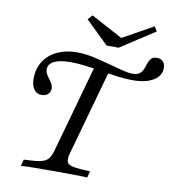

<svg xmlns="http://www.w3.org/2000/svg" viewBox="-85 -845 841 920"><g transform="rotate(10 335.5 -384.5)"><path d="M78.2 0 86.3 -31.5Q137.9 -33.1 164.5 -38.3Q191.1 -43.5 203.6 -57.7Q216.1 -71.8 224.2 -100.8L348.4 -545.2L418.5 -528.2L299.2 -100.8Q291.1 -72.6 296 -58.1Q300.8 -43.5 327 -38.3Q353.2 -33.1 408.9 -31.5L400.8 0Q370.2 -1.6 327 -2Q283.9 -2.4 233.9 -2.4Q189.5 -2.4 149.2 -2Q108.9 -1.6 78.2 0ZM116.1 -351.6Q92.7 -351.6 79 -370.2Q65.3 -388.7 65.3 -422.6Q65.3 -470.2 88.3 -506.5Q111.3 -542.7 153.2 -562.5Q195.2 -582.3 250 -582.3Q286.3 -582.3 326.2 -573.8Q366.1 -565.3 404.8 -554.4Q443.5 -543.5 475.8 -535.5Q508.1 -527.4 528.2 -527.4Q551.6 -527.4 562.9 -537.1Q574.2 -546.8 579.8 -560.9Q585.5 -575 589.9 -589.1Q594.4 -603.2 603.2 -612.9Q612.1 -622.6 630.6 -622.6Q650 -622.6 660.5 -611.3Q671 -600 671 -579.8Q671 -541.1 633.9 -519Q596.8 -496.8 531.5 -496.8Q500.8 -496.8 462.5 -501.6Q424.2 -506.5 383.1 -513.3Q341.9 -520.2 302 -525.4Q262.1 -530.6 227.4 -530.6Q175 -530.6 147.2 -516.9Q119.4 -503.2 119.4 -476.6Q119.4 -464.5 125.4 -454Q131.5 -443.5 139.1 -433.5Q146.8 -423.4 152.8 -412.9Q158.9 -402.4 158.9 -390.3Q158.9 -373.4 147.2 -362.5Q135.5 -351.6 116.1 -351.6ZM593.5 -769.4 607.3 -746.8 441.1 -638.7H382.3L271 -746.8L291.1 -769.4L466.9 -675L419.4 -672.6Z"/></g></svg>

Font: Playfair 12pt Light
Style: Italic
Weight: 300
Italic angle: -15.6°
Designer: Claus Eggers Sørensen
Foundry: Claus Eggers Sørensen
Version: Version 2.000;gftools[0.9.28]